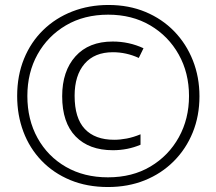

<svg xmlns="http://www.w3.org/2000/svg" viewBox="-20 -743 870 772"><path d="M414 9Q330 9 262.5 -19Q195 -47 147 -97Q99 -147 74 -213.5Q49 -280 49 -357Q49 -439 76.5 -506.5Q104 -574 154 -622.5Q204 -671 271 -697Q338 -723 416 -723Q498 -723 565 -695Q632 -667 680.5 -617Q729 -567 755.5 -500Q782 -433 782 -356Q782 -277 755 -210.5Q728 -144 678.5 -94.5Q629 -45 562 -18Q495 9 414 9ZM414 -30Q512 -30 585 -73.5Q658 -117 699 -191Q740 -265 740 -357Q740 -450 698.5 -524Q657 -598 584 -641Q511 -684 415 -684Q318 -684 245 -641Q172 -598 131 -524.5Q90 -451 90 -357Q90 -262 131 -188Q172 -114 245 -72Q318 -30 414 -30ZM434 -139Q338 -139 284 -194.5Q230 -250 230 -356Q230 -457 283.5 -516.5Q337 -576 433 -576Q499 -576 557 -549L538 -510Q488 -533 434 -533Q360 -533 320 -486.5Q280 -440 280 -358Q280 -268 321 -224.5Q362 -181 439 -181Q463 -181 489.5 -186Q516 -191 545 -203V-161Q493 -139 434 -139Z"/></svg>

Font: Noto Sans Sinhala ExtraCondensed Light
Style: Regular
Weight: 300
Width: 2
Designer: Jelle Bosma - Monotype Design Team
Foundry: Monotype Imaging Inc.
Version: Version 2.006; ttfautohint (v1.8.4.7-5d5b)